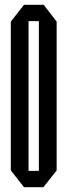

<svg xmlns="http://www.w3.org/2000/svg" viewBox="-20 -780 281 800"><path d="M80 0 25 -70V-690L80 -760H162L216 -690V-70L161 0ZM142 -692H99V-68H142Z"/></svg>

Font: Commune Nuit Debout
Style: Regular
Weight: 400
Designer: Sébastien Marchal
Foundry: Sébastien Marchal
Version: Version 1.003;PS 1.3;hotconv 1.0.88;makeotf.lib2.5.647800